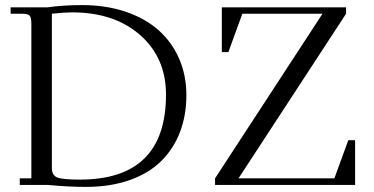

<svg xmlns="http://www.w3.org/2000/svg" viewBox="-20 -731 1479 759"><path d="M830.1 0V-25.9L1254.9 -676.8H938L882.8 -524.9H856.9V-702.1H1348.1V-676.8L922.9 -25.9H1301.8L1356.9 -176.8H1383.8V0ZM22 -676.8V-702.1H168.9Q230.5 -710.9 304.2 -710.9Q398.9 -710.9 476.8 -684.6Q554.7 -658.2 607.2 -611.3Q659.7 -564.5 688.2 -498.8Q716.8 -433.1 716.8 -355Q716.8 -274.9 691.4 -208.7Q666 -142.6 617.2 -94.2Q568.4 -45.9 492.4 -19Q416.5 7.8 319.8 7.8Q248.5 7.8 168.9 0H58.1V-25.9H104V-637.2Q104 -662.1 96.9 -669.4Q89.8 -676.8 64.9 -676.8ZM185.1 -65.9Q185.1 -38.1 206.3 -29.5Q227.5 -21 295.9 -21Q636.2 -21 636.2 -356.9Q636.2 -502.4 534.2 -592.3Q432.1 -682.1 265.1 -682.1Q234.4 -682.1 185.1 -676.8Z"/></svg>

Font: Dihjauti S
Style: Regular
Weight: 400
Designer: T. Christopher White
Version: Version 3.0.0